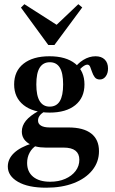

<svg xmlns="http://www.w3.org/2000/svg" viewBox="-20 -694 544 907"><path d="M198.4 192.7Q112.9 192.7 64.9 164.9Q16.9 137.1 16.9 92.7Q16.9 56.5 46.4 28.6Q75.8 0.8 132.3 -16.9L151.6 -6.5Q131.5 5.6 119.8 27.4Q108.1 49.2 108.1 75.8Q108.1 117.7 136.7 141.1Q165.3 164.5 216.9 164.5Q257.3 164.5 288.3 150.8Q319.4 137.1 337.1 113.7Q354.8 90.3 354.8 60.5Q354.8 32.3 336.3 17.7Q317.7 3.2 280.6 3.2H196Q144.4 3.2 113.7 -17.3Q83.1 -37.9 83.1 -72.6Q83.1 -100 102.4 -123.8Q121.8 -147.6 162.9 -170.2L187.9 -166.1Q173.4 -156.5 166.5 -146.4Q159.7 -136.3 159.7 -124.2Q159.7 -108.9 173.8 -100.4Q187.9 -91.9 214.5 -91.9H303.2Q374.2 -91.9 410.9 -63.3Q447.6 -34.7 447.6 20.2Q447.6 71 416.1 110.1Q384.7 149.2 328.6 171Q272.6 192.7 198.4 192.7ZM214.5 -162.1Q136.3 -162.1 91.5 -197.6Q46.8 -233.1 46.8 -295.2Q46.8 -358.1 91.1 -393.1Q135.5 -428.2 213.7 -428.2Q291.9 -428.2 335.5 -393.1Q379 -358.1 379 -295.2Q379 -232.3 335.5 -197.2Q291.9 -162.1 214.5 -162.1ZM214.5 -190.3Q246.8 -190.3 262.5 -216.1Q278.2 -241.9 278.2 -295.2Q278.2 -349.2 262.5 -374.6Q246.8 -400 215.3 -400Q183.9 -400 167.7 -374.6Q151.6 -349.2 151.6 -295.2Q151.6 -241.9 167.7 -216.1Q183.9 -190.3 214.5 -190.3ZM451.6 -318.5Q435.5 -318.5 427.4 -329.4Q419.4 -340.3 414.9 -354Q410.5 -367.7 406 -378.2Q401.6 -388.7 391.9 -388.7Q386.3 -388.7 377.4 -383.5Q368.5 -378.2 358.9 -368.1Q349.2 -358.1 341.9 -343.5L328.2 -366.1Q345.2 -393.5 373.4 -410.9Q401.6 -428.2 431.5 -428.2Q458.9 -428.2 474.6 -412.9Q490.3 -397.6 490.3 -370.2Q490.3 -347.6 479.4 -333.1Q468.5 -318.5 451.6 -318.5ZM350 -674.2 368.5 -658.9 237.1 -481.5H208.1L79 -658.1L95.2 -674.2L269.4 -562.9L224.2 -554.8Z"/></svg>

Font: Playfair 5pt SemiExpanded Light
Style: Bold
Weight: 700
Version: Version 2.203